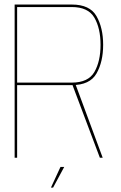

<svg xmlns="http://www.w3.org/2000/svg" viewBox="-20 -695 534 846"><path d="M44.5 0H55.5V-320H296.5Q376 -320 405.2 -371.2Q434.5 -422.5 434.5 -497.5Q434.5 -572.5 405.2 -623.8Q376 -675 296.5 -675H44.5ZM420 0H432.5L310.5 -329.5L298 -324ZM55.5 -331V-664H296Q368.5 -664 395.8 -617.2Q423 -570.5 423 -497.5Q423 -425 396 -378Q369 -331 296 -331ZM204.5 131.5H214L263 40.5H246.5Z"/></svg>

Font: Anybody Thin Thin
Style: Regular
Weight: 250
Version: Version 1.113;gftools[0.9.25]